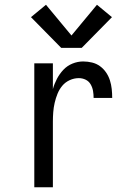

<svg xmlns="http://www.w3.org/2000/svg" viewBox="-20 -786 540 806"><path d="M124 0V-520H202V-412Q208 -434 219 -455Q230 -476 246 -493Q262 -510 284 -519Q306 -528 329 -528Q348 -528 366.5 -523.5Q385 -519 400 -508Q415 -497 425.5 -481.5Q436 -466 441.5 -448.5Q447 -431 449 -412.5Q451 -394 451 -375H373Q373 -390 370.5 -404.5Q368 -419 360.5 -432Q353 -445 339.5 -451.5Q326 -458 311 -458Q291 -458 272.5 -449.5Q254 -441 241.5 -426Q229 -411 221.5 -392.5Q214 -374 209.5 -354.5Q205 -335 203.5 -315Q202 -295 202 -276V0ZM237 -585 110 -714 173 -766 280 -637 387 -766 450 -714 323 -585Z"/></svg>

Font: Zed Mono
Style: Regular
Weight: 400
Monospace: yes
Designer: Belleve Invis
Foundry: Belleve Invis
Version: Version 1.0.0; ttfautohint (v1.8.4)